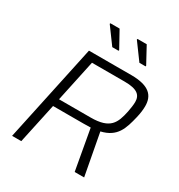

<svg xmlns="http://www.w3.org/2000/svg" viewBox="-206 -1038 1100 1177"><g transform="rotate(30 344.0 -449.5)"><path d="M314 -778H358L360 -783L296 -899H231L229 -894ZM506 -778H550L551 -783L488 -899H423L421 -894ZM201 -688 54 0H119L180 -284H395C413 -284 430 -285 446 -285L497 0H564L509 -294C616 -319 637 -390 659 -482C666 -511 670 -540 670 -565C670 -639 630 -688 500 -688ZM415 -338H191L254 -633H486C576 -633 604 -605 604 -557C604 -537 600 -512 595 -485C576 -395 553 -338 415 -338Z"/></g></svg>

Font: Saira UNSAM Light Italic
Style: Regular
Weight: 300
Italic angle: -12°
Designer: Hector Gatti with collaboration of the Omnibus-Type team
Foundry: Omnibus-Type
Version: Version 0.072;PS 000.072;hotconv 1.0.88;makeotf.lib2.5.64775